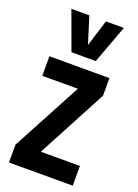

<svg xmlns="http://www.w3.org/2000/svg" viewBox="-150 -852 656 914"><g transform="rotate(20 178.0 -394.5)"><path d="M18 0V-90L206 -442H26V-541H330V-452L143 -100H341V0ZM313 -789 241 -595H118L47 -789H138L180 -654L222 -789Z"/></g></svg>

Font: Georama Condensed SemiBold
Style: Regular
Weight: 600
Width: 3
Designer: Jean-Baptiste Levee
Foundry: Production Type
Version: Version 1.000